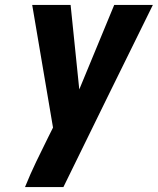

<svg xmlns="http://www.w3.org/2000/svg" viewBox="-20 -755 637 775"><path d="M81 0H236Q326 -184 416 -367.5Q506 -551 597 -735H441L300 -394L265 -735H110L194 -240L175 -202Q150 -152 126 -102Q102 -52 81 0Z"/></svg>

Font: Iosevka Sparkle Heavy Oblique
Style: Regular
Weight: 900
Italic angle: -9°
Designer: Belleve Invis
Foundry: Belleve Invis
Version: Version 4.5.0; ttfautohint (v1.8.3)